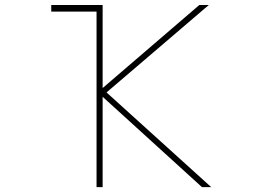

<svg xmlns="http://www.w3.org/2000/svg" viewBox="-20 -773 1040 770"><path d="M790 -22.5 391.6 -384.8V-22.5H367.2V-726.6H185.5V-752.9H391.6V-419.9L779.3 -752.9H817.4L407.2 -402.3L827.1 -22.5Z"/></svg>

Font: Mgen+ 1mn thin
Style: Regular
Weight: 100
Designer: [Source Han Sans]
Ryoko NISHIZUKA  (kana & ideographs); Paul D. Hunt (Latin, Greek & Cyrillic); Wenlong ZHANG  (bopomofo
Version: Version 1.059.20150602